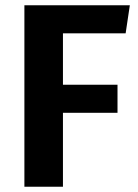

<svg xmlns="http://www.w3.org/2000/svg" viewBox="-20 -712 528 732"><path d="M459 -585H220V-389H428V-282H220V0H73V-692H475Z"/></svg>

Font: FiraSans
Style: Regular
Weight: 600
Designer: Carrois Corporate & Edenspiekermann AG
Foundry: Carrois Corporate GbR & Edenspiekermann AG
Version: Version 3.106;PS 003.106;hotconv 1.0.70;makeotf.lib2.5.58329